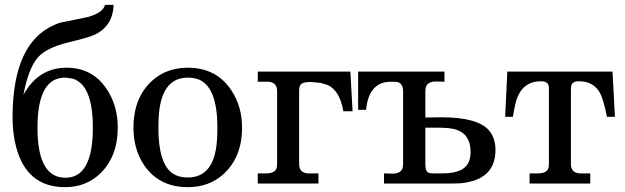

<svg xmlns="http://www.w3.org/2000/svg" viewBox="-20 -759 2583 794"><path d="M467 -231Q467 -113 395 -42Q336 15 249 15Q89 15 46 -154Q32 -207 32 -274Q32 -581 205 -656Q216 -661 228 -665L345 -689Q407 -707 414 -739H450Q446 -648 368 -614Q347 -604 260 -583Q172 -561 137 -522Q97 -476 77 -367Q139 -479 255 -479Q369 -479 428 -380Q467 -315 467 -231ZM364 -231Q364 -409 280 -434L251 -438H249Q135 -438 135 -231Q135 -38 235 -25Q243 -24 251 -24Q364 -24 364 -231Z M981 -231Q981 -108 903 -38Q844 15 757 15Q634 15 572 -82Q532 -145 532 -231Q532 -356 610 -426Q669 -479 757 -479Q877 -479 939 -382Q981 -317 981 -231ZM879 -231Q879 -393 807 -428Q785 -438 757 -438Q644 -438 636 -270Q635 -253 635 -231Q635 -81 695 -41Q720 -25 756 -25Q866 -25 877 -176Q879 -199 879 -231Z M1438 -299H1400Q1385 -384 1336 -407L1307 -416L1266 -420H1263Q1229 -420 1222 -407Q1217 -399 1217 -382V-81Q1217 -45 1252 -42Q1253 -42 1287 -42H1297V0H1046V-42H1080Q1120 -42 1125 -68Q1126 -74 1126 -81V-382Q1126 -418 1091 -421Q1090 -421 1056 -421H1046V-463H1429Z M2029 -139Q2029 -14 1883 -1L1852 0H1568V-42L1602 -41H1603Q1641 -41 1646 -69Q1647 -75 1647 -81V-382Q1647 -415 1622 -420Q1614 -421 1597 -421Q1505 -421 1494 -305H1461V-463H1818V-421L1784 -422H1783Q1745 -422 1740 -394Q1739 -388 1739 -382V-273L1804 -274H1805Q1955 -274 2002 -220Q2029 -188 2029 -139ZM1926 -131Q1926 -210 1855 -226Q1830 -231 1787 -231H1739V-79Q1739 -49 1754 -44Q1760 -42 1772 -42H1811Q1904 -42 1921 -96Q1926 -111 1926 -131Z M2523 -276H2490Q2474 -357 2456 -383Q2429 -423 2374 -423Q2346 -423 2342 -403L2341 -388V-81Q2341 -45 2376 -42Q2377 -42 2411 -42H2421V0H2170V-42H2204Q2244 -42 2249 -68Q2250 -74 2250 -81V-395Q2250 -423 2218 -423Q2144 -423 2118 -352Q2110 -330 2101 -276H2069L2078 -463H2513Z"/></svg>

Font: cwTeXKai
Style: Medium
Weight: 500
Version: Version 1.17